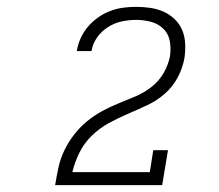

<svg xmlns="http://www.w3.org/2000/svg" viewBox="-20 -863 640 560"><path d="M141 -323V-324Q145 -349 150.5 -374.5Q156 -400 167.5 -424Q179 -448 195.5 -469.5Q212 -491 233 -508.5Q254 -526 278 -539Q302 -552 327 -562Q352 -572 376.5 -582.5Q401 -593 422.5 -610Q444 -627 457.5 -650.5Q471 -674 476 -700Q476 -700 476 -700.5Q476 -701 476 -701Q479 -723 475 -744Q471 -765 456 -779.5Q441 -794 420 -799.5Q399 -805 377 -805Q356 -805 335 -800.5Q314 -796 295 -784Q276 -772 263 -753.5Q250 -735 247 -714H204Q207 -733 215 -751Q223 -769 236 -784.5Q249 -800 266 -812Q283 -824 301.5 -831Q320 -838 339 -840.5Q358 -843 377 -843Q398 -843 418.5 -840Q439 -837 457 -829Q475 -821 489.5 -807Q504 -793 511.5 -775Q519 -757 520 -736Q521 -715 518 -694Q513 -665 498.5 -637.5Q484 -610 460.5 -589.5Q437 -569 409 -556Q381 -543 353 -531Q325 -519 297.5 -504Q270 -489 247.5 -467Q225 -445 211.5 -417.5Q198 -390 191 -361H417L427 -425H470L453 -323Z"/></svg>

Font: Iosevka Curly Slab XLtEx
Style: Italic
Weight: 200
Width: 7
Italic angle: -9°
Monospace: yes
Designer: Belleve Invis
Foundry: Belleve Invis
Version: Version 11.1.0; ttfautohint (v1.8.3)